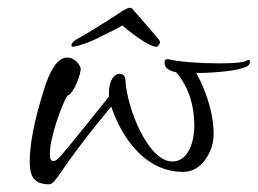

<svg xmlns="http://www.w3.org/2000/svg" viewBox="-20 -513 667 497"><path d="M168 -392C173 -392 181 -394 193 -398C204 -401 221 -408 242 -419C263 -429 281 -438 297 -447C316 -430 350 -405 366 -398C374 -394 380 -392 385 -392C388 -392 391 -395 393 -400C394 -401 394 -402 394 -403C394 -407 392 -410 388 -414C382 -422 332 -480 326 -486C325 -489 321 -493 316 -493C311 -493 306 -489 299 -486C290 -479 198 -421 183 -414C174 -409 168 -404 166 -400C165 -398 165 -396 165 -395C165 -393 166 -392 168 -392ZM106 -36C127 -36 129 -71 268 -237C286 -182 342 -68 454 -68C476 -68 495 -78 510 -98C525 -118 533 -141 533 -166C533 -225 509 -287 488 -324H490C517 -324 543 -326 569 -329C595 -332 612 -337 621 -342C625 -345 627 -349 627 -353C627 -356 626 -358 623 -358C622 -358 621 -357 618 -356C611 -351 582 -349 547 -349C522 -349 497 -350 471 -352C445 -354 426 -357 415 -360H413C408 -360 406 -357 406 -350C406 -337 419 -329 436 -326C460 -299 483 -253 483 -186C483 -154 471 -95 426 -95C364 -95 310 -230 305 -301C305 -315 300 -322 289 -322C277 -322 262 -307 262 -272V-263C226 -218 168 -145 137 -109C129 -100 123 -96 118 -96C112 -96 109 -102 109 -115C109 -159 141 -244 154 -265C172 -271 189 -321 189 -335C189 -340 177 -364 154 -364C137 -364 117 -349 98 -294C66 -197 57 -134 57 -95C57 -64 63 -36 106 -36Z"/></svg>

Font: Comforter
Style: Regular
Weight: 400
Designer: Robert E. Leuschke
Foundry: Robert E. Leuschke
Version: Version 1.013; ttfautohint (v1.8.3)